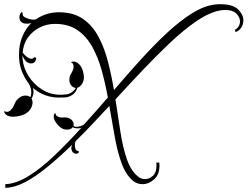

<svg xmlns="http://www.w3.org/2000/svg" viewBox="-35 -762 1171 908"><path d="M-10 109Q41 107 99.5 71Q158 35 221 -25Q284 -85 350 -158L339 -155H332Q326 -155 320 -156Q314 -157 309 -161Q302 -149 282 -149Q277 -149 271 -150Q265 -151 260 -154Q246 -161 232.5 -178.5Q219 -196 219 -211Q219 -222 223 -224.5Q227 -227 228 -227Q227 -217 237 -211.5Q247 -206 256 -206Q259 -206 263 -206.5Q267 -207 271 -207Q282 -207 291 -203Q302 -199 309 -188Q316 -177 312 -166Q315 -165 319 -163.5Q323 -162 327 -162Q332 -162 340 -164Q346 -165 352.5 -168Q359 -171 364 -175Q420 -237 475 -301Q463 -368 445.5 -430.5Q428 -493 400.5 -542Q373 -591 330.5 -620Q288 -649 225 -649Q186 -649 152.5 -632Q119 -615 97 -584.5Q75 -554 72 -511Q72 -511 72.5 -511.5Q73 -512 74 -512Q78 -504 91 -494Q104 -484 114 -484Q119 -484 122 -487Q126 -491 130 -491Q136 -491 136 -485Q136 -478 130 -470Q124 -462 112 -462Q104 -462 96 -466Q87 -471 80 -482Q73 -493 71 -500Q71 -496 71 -491.5Q71 -487 72 -482Q76 -440 100.5 -401.5Q125 -363 164 -338.5Q203 -314 250 -314Q255 -314 260 -314Q265 -314 269 -315Q273 -315 277.5 -315.5Q282 -316 286 -317Q300 -321 310 -330Q320 -339 323 -346Q309 -348 301 -359Q293 -370 293 -383Q293 -399 298 -408Q303 -417 307 -424Q309 -429 311 -434.5Q313 -440 313 -446Q313 -453 310.5 -459Q308 -465 300 -467Q305 -471 312 -471Q323 -471 331.5 -464.5Q340 -458 344 -453Q353 -441 357.5 -424.5Q362 -408 362 -395Q361 -376 351.5 -363Q342 -350 331 -347Q325 -326 307 -313Q288 -301 268 -301H261Q218 -298 182.5 -310.5Q147 -323 121 -346Q123 -340 123 -337Q126 -314 114 -296Q119 -288 119 -277Q119 -266 113 -253Q107 -240 94 -230Q83 -221 64 -215.5Q45 -210 28 -210Q3 -210 -8 -221Q-14 -227 -14.5 -231.5Q-15 -236 -14 -237Q-9 -233 -3 -233Q8 -233 16.5 -242Q25 -251 29 -260Q33 -268 37.5 -278Q42 -288 54 -298Q68 -310 85 -310Q91 -310 97.5 -308.5Q104 -307 108 -302Q115 -315 112 -338Q110 -347 106.5 -355.5Q103 -364 98 -371Q81 -394 69.5 -422Q58 -450 56 -480Q55 -487 55 -493Q55 -499 55 -505Q55 -552 71 -590Q87 -628 113 -653Q103 -650 91 -650Q78 -650 70 -655Q57 -662 57 -680Q57 -693 64 -702Q67 -705 69 -705Q72 -705 72 -694Q72 -684 90.5 -676.5Q109 -669 124 -669Q130 -669 132 -670H134Q183 -704 244 -704Q311 -704 356 -673.5Q401 -643 429.5 -590.5Q458 -538 475 -472.5Q492 -407 504 -336Q568 -411 631.5 -481Q695 -551 756.5 -608Q818 -665 875.5 -700.5Q933 -736 985 -741Q992 -742 998 -742Q1004 -742 1009 -742Q1066 -742 1091 -717.5Q1116 -693 1116 -666Q1116 -647 1106 -631.5Q1096 -616 1079 -610L1076 -621Q1100 -635 1100 -661Q1100 -681 1082.5 -698Q1065 -715 1030 -715Q1012 -715 989 -709Q942 -696 886 -656.5Q830 -617 768.5 -559Q707 -501 642 -432.5Q577 -364 511 -292Q523 -213 534.5 -138Q546 -63 566 -6.5Q586 50 622 76Q634 85 651 85Q671 85 688 69.5Q705 54 705 22Q705 18 705 14.5Q705 11 704 7H718Q719 11 719 15Q719 19 719 23Q719 64 693.5 86.5Q668 109 639 109Q615 109 595 94Q560 65 540 10Q520 -45 507.5 -116Q495 -187 482 -261Q442 -218 402 -175.5Q362 -133 323 -95Q319 -87 319 -75Q319 -66 322 -58Q325 -50 331 -49Q338 -48 338 -44Q338 -40 335 -38Q331 -35 324 -35Q318 -35 311.5 -40Q305 -45 303 -57L302 -61Q302 -66 304 -70Q306 -74 307 -78Q247 -20 190.5 26.5Q134 73 83.5 99.5Q33 126 -10 126Z"/></svg>

Font: Fleur De Leah
Style: Regular
Weight: 400
Designer: Robert E. Leuschke
Foundry: Robert E. Leuschke
Version: Version 1.010; ttfautohint (v1.8.3)